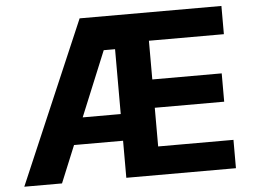

<svg xmlns="http://www.w3.org/2000/svg" viewBox="-51 -792 1133 857"><g transform="rotate(-5 515.0 -363.5)"><path d="M192.9 0H23.9L335.4 -727.1H970.7V-600.6H634.8V-427.2H945.8V-300.3H634.8V-127H972.2V0H481V-576.2H430.2ZM568.4 -166H190.9V-285.6H568.4Z"/></g></svg>

Font: My Font
Style: Bold
Weight: 500
Designer: Rasmus Andersson
Foundry: rsms
Version: Version 0.001